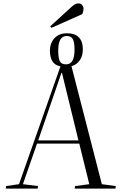

<svg xmlns="http://www.w3.org/2000/svg" viewBox="-20 -1111 708 1131"><path d="M283 -947 276 -956 402 -1071Q424 -1091 440 -1091Q456 -1091 464 -1081Q472 -1071 472 -1061Q472 -1045 465 -1028ZM14 0 16 -15 92 -26 336 -720Q302 -727 288 -751Q274 -775 274 -813Q274 -856 300.5 -885.5Q327 -915 375 -915Q422 -915 445 -890.5Q468 -866 468 -821Q468 -782 450 -756Q432 -730 401 -721L580 -26L662 -15L660 0H420L422 -15L506 -26L447 -265H198L115 -26L204 -15L202 0ZM369 -732Q395 -732 407 -754Q419 -776 419 -818Q419 -864 408.5 -881.5Q398 -899 373 -899Q323 -899 323 -814Q323 -770 332 -751Q341 -732 369 -732ZM205 -284H442L345 -682H342Z"/></svg>

Font: Literata 72pt Light
Style: Italic
Weight: 300
Italic angle: -2°
Designer: Latin by Veronika Burian and Jose Scaglione. Greek by Irene Vlachou. Cyrillic by Vera Evstafieva
Foundry: TypeTogether
Version: Version 3.002